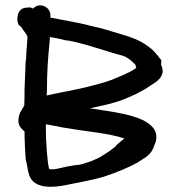

<svg xmlns="http://www.w3.org/2000/svg" viewBox="-20 -690 679 720"><path d="M45 -617C45 -609 48 -601 51 -595L58 -591C66 -577 78 -565 83 -553C82 -535 81 -515 79 -496V-495C79 -489 78 -482 78 -473C76 -460 75 -445 75 -428C74 -404 73 -379 72 -354C72 -333 72 -314 71 -294C62 -277 49 -265 49 -236C49 -216 64 -204 72 -197C72 -184 72 -171 73 -156C73 -143 74 -128 75 -116C76 -105 75 -94 79 -82L83 -62C84 -52 87 -41 90 -32C108 19 179 14 227 4C274 -6 325 -14 371 -28C414 -42 463 -62 497 -81C512 -93 543 -104 555 -135L560 -148C561 -150 562 -152 564 -158C576 -205 540 -226 519 -238C464 -265 390 -272 317 -284C360 -293 405 -302 443 -317C481 -332 516 -349 547 -371C557 -378 587 -392 590 -421V-422C590 -432 587 -441 584 -448C584 -449 585 -455 585 -459V-464C567 -487 557 -502 530 -520C502 -540 471 -551 433 -562C407 -570 360 -585 325 -592C273 -606 224 -613 169 -624V-634C169 -654 151 -670 130 -670C120 -670 111 -665 104 -658C101 -659 98 -660 95 -662H91C87 -662 85 -662 77 -661C50 -659 45 -633 45 -617ZM152 -202V-224C163 -222 170 -221 180 -219L196 -216C207 -213 219 -211 235 -209C307 -196 386 -191 446 -171L436 -162C431 -158 424 -153 417 -146C413 -142 414 -140 407 -136C402 -133 400 -130 393 -125C380 -117 362 -104 348 -97L323 -86C305 -80 282 -71 266 -71H264C254 -69 245 -68 234 -66L207 -60C196 -57 186 -55 174 -55C172 -55 164 -56 164 -57C159 -76 158 -102 155 -129C155 -139 154 -151 153 -162C153 -174 152 -188 152 -202ZM155 -332 156 -353C156 -415 160 -476 166 -533V-534C166 -540 167 -545 167 -551C188 -548 210 -543 230 -538H236C242 -536 254 -535 264 -532C323 -518 384 -496 443 -480C444 -480 449 -478 451 -477L452 -476C467 -468 475 -460 488 -447C489 -445 489 -440 490 -437L492 -436C468 -418 431 -404 397 -390C374 -381 339 -372 307 -364L294 -361C252 -351 199 -342 155 -332Z"/></svg>

Font: Scribbler
Style: Blk
Weight: 900
Designer: Mew Too
Foundry: Cannot Into Space Fonts
Version: Version 1.001